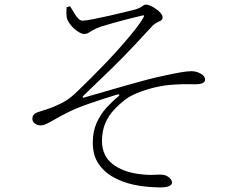

<svg xmlns="http://www.w3.org/2000/svg" viewBox="-20 -774 1040 836"><path d="M676 42Q658 42 625 39.5Q592 37 561 30Q515 20 474.5 -2Q434 -24 409 -61Q384 -98 384 -153Q384 -202 401 -239.5Q418 -277 443.5 -305Q469 -333 494 -353Q501 -359 499.5 -361.5Q498 -364 489 -362Q430 -344 369 -323Q308 -302 268 -281Q237 -265 216.5 -253Q196 -241 182 -234.5Q168 -228 155 -228Q148 -228 140 -231.5Q132 -235 126.5 -241.5Q121 -248 121 -257Q121 -267 126.5 -274Q132 -281 143 -285Q162 -291 183.5 -298Q205 -305 227 -315Q257 -328 277.5 -342.5Q298 -357 327 -386Q347 -405 377 -435Q407 -465 441.5 -501Q476 -537 508.5 -574Q541 -611 566.5 -643Q592 -675 604 -697Q609 -705 606.5 -706.5Q604 -708 598 -706Q571 -700 538.5 -691.5Q506 -683 475 -674.5Q444 -666 419 -658Q395 -649 383 -642Q371 -635 364 -630.5Q357 -626 346 -626Q338 -626 326 -632.5Q314 -639 302 -650Q290 -661 281 -674.5Q272 -688 270 -701Q269 -709 269 -720.5Q269 -732 270 -742L285 -747Q295 -731 303.5 -716.5Q312 -702 321 -693Q330 -684 339 -684Q353 -684 385.5 -690.5Q418 -697 456 -705.5Q494 -714 526 -722Q558 -730 570 -733Q586 -738 593.5 -743Q601 -748 605.5 -751Q610 -754 617 -754Q624 -754 636 -748.5Q648 -743 660 -734.5Q672 -726 680 -716.5Q688 -707 688 -698Q688 -689 681 -685Q674 -681 662 -675Q650 -669 636 -653Q600 -614 572 -584Q544 -554 519 -528.5Q494 -503 468 -477.5Q442 -452 411.5 -423Q381 -394 342 -356Q339 -353 340 -350.5Q341 -348 345 -349Q387 -361 435.5 -375Q484 -389 531 -402.5Q578 -416 618 -426.5Q658 -437 683 -442Q737 -454 766.5 -459Q796 -464 812 -464Q829 -464 843 -458.5Q857 -453 865 -445Q873 -437 873 -428Q873 -418 863 -412.5Q853 -407 827 -407Q812 -407 795 -407.5Q778 -408 745 -406Q698 -404 654.5 -393.5Q611 -383 577.5 -369Q544 -355 525 -340Q500 -321 476.5 -296Q453 -271 438.5 -237.5Q424 -204 424 -159Q425 -95 470 -60Q515 -25 587 -16Q627 -11 653 -13Q679 -15 695 -12Q706 -10 717.5 0Q729 10 729 21Q729 30 717 36Q705 42 676 42Z"/></svg>

Font: Noto Serif KR ExtraLight
Style: Regular
Weight: 200
Designer: Ryoko NISHIZUKA 西塚涼子 (kana & ideographs); Frank Grießhammer (Latin, Greek & Cyrillic); Wenlong ZHANG 张文龙 (bopomofo); San
Foundry: Adobe
Version: Version 2.002-H1;hotconv 1.1.0;makeotfexe 2.6.0